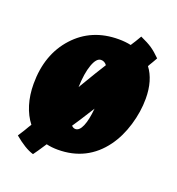

<svg xmlns="http://www.w3.org/2000/svg" viewBox="-123 -699 800 867"><g transform="rotate(20 277.0 -266.0)"><path d="M303 -423Q297 -431 290 -434.5Q283 -438 275 -438Q253 -438 238 -396.5Q223 -355 221 -288Q254 -344 271 -371.5Q288 -399 303 -423ZM253 -114Q258 -109 262.5 -107Q267 -105 272 -105Q291 -105 304 -135.5Q317 -166 322 -221Q294 -176 279.5 -154Q265 -132 253 -114ZM450 -101Q410 -46 354.5 -18Q299 10 229 10Q214 10 200.5 8.5Q187 7 174 4Q157 30 148 43Q139 56 131 67Q110 61 86.5 46.5Q63 32 38 11Q42 5 46 -1.5Q50 -8 59 -22Q67 -36 71 -42.5Q75 -49 79 -55Q53 -88 39 -133.5Q25 -179 25 -233Q25 -374 106.5 -463.5Q188 -553 318 -553Q334 -553 349 -551.5Q364 -550 377 -547Q385 -559 393 -572Q401 -585 409 -599Q445 -583 465.5 -569Q486 -555 510 -531Q508 -527 505 -522Q502 -517 497 -508Q491 -498 488 -493Q485 -488 483 -484Q503 -458 513.5 -422Q524 -386 524 -342Q524 -279 504.5 -214Q485 -149 450 -101Z"/></g></svg>

Font: Atma
Style: Bold
Weight: 700
Designer: Gregori Vincens, Jeremie Hornus, Riccardo Olocco, Yoann Minet.
Foundry: black foundry
Version: Version 1.102;PS 1.100;hotconv 1.0.86;makeotf.lib2.5.63406